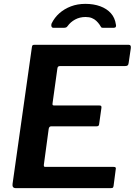

<svg xmlns="http://www.w3.org/2000/svg" viewBox="-20 -974 698 994"><path d="M145 -729Q146 -737 148.5 -739.5Q151 -742 158 -742H647Q660 -742 657 -723L646 -648Q645 -639 641 -635.5Q637 -632 627 -632H292Q285 -632 281.5 -629.5Q278 -627 277 -619L252 -439Q251 -432 253 -430Q255 -428 260 -428H494Q502 -428 504 -424.5Q506 -421 505 -415L493 -330Q492 -320 480 -320H245Q234 -320 232 -306L207 -121Q206 -110 213 -110H568Q576 -110 578.5 -107Q581 -104 579 -96L568 -12Q567 -5 564.5 -2.5Q562 0 553 0H62Q42 0 45 -22L145 -729ZM257 -830Q249 -830 246.5 -837Q244 -844 247 -852Q262 -883 287.5 -905.5Q313 -928 347 -941Q381 -954 422 -954Q465 -954 499 -941.5Q533 -929 554 -905.5Q575 -882 580 -847Q582 -840 579.5 -835Q577 -830 568 -830H512Q505 -830 502.5 -835Q500 -840 495 -847Q488 -857 478.5 -866Q469 -875 455.5 -880.5Q442 -886 423 -886Q393 -886 369 -873Q345 -860 330 -839Q326 -833 321 -831.5Q316 -830 312 -830Z"/></svg>

Font: Libre Franklin Thin SemiBold
Style: Italic
Weight: 600
Italic angle: -8°
Version: Version 3.000